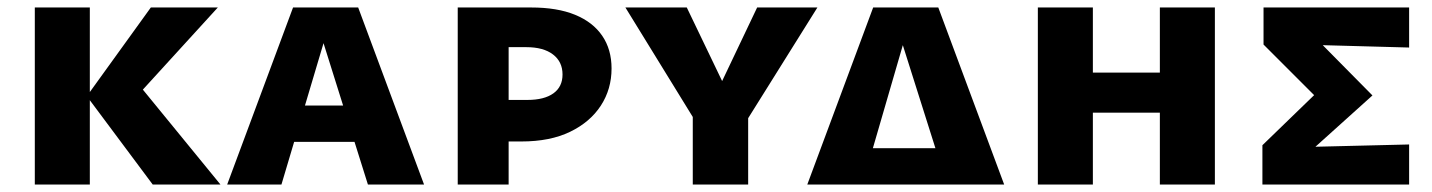

<svg xmlns="http://www.w3.org/2000/svg" viewBox="-20 -493 3825 513"><path d="M388 0 212 -236 383 -473H562L311 -198L327 -296L569 0ZM73 0V-473H220V0Z M587 0 763 -473H937L1113 0H963L828 -430H860L732 0ZM691 -114 725 -211H955L1000 -114Z M1203 0V-473H1399Q1469 -473 1516.5 -453.5Q1564 -434 1589 -397.5Q1614 -361 1614 -310Q1614 -255 1585.5 -211Q1557 -167 1503.5 -141Q1450 -115 1373 -115H1273V-226H1389Q1434 -226 1458.5 -243.5Q1483 -261 1483 -294Q1483 -328 1457.5 -347.5Q1432 -367 1386 -367H1339V0Z M1835 -174 1651 -473H1815L1925 -244H1894L2003 -473H2164L1977 -174ZM1831 0V-216H1979V0Z M2137 0 2313 -473H2487L2663 0H2510L2374 -430H2409L2284 0ZM2213 0 2247 -97H2548L2592 0Z M3079 0V-473H3226V0ZM2753 0V-473H2900V0ZM2806 -192V-299H3171V-192Z M3353 0V-105L3542 -288L3540 -190L3356 -374V-473H3745V-366L3489 -373L3472 -415L3647 -238L3457 -67V-100L3745 -107V0Z"/></svg>

Font: Ysabeau SC ExtraBold
Style: Regular
Weight: 800
Designer: Christian Thalmann (Catharsis Fonts)
Version: Version 2.001;gftools[0.9.30]; featfreeze: smcp